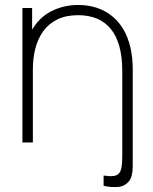

<svg xmlns="http://www.w3.org/2000/svg" viewBox="-20 -572 613 771"><path d="M461 178Q440 180 425.5 178.8Q411 177.5 396 174V133Q420.5 136.5 435.2 134.8Q450 133 457.8 124.2Q465.5 115.5 468.2 98.5Q471 81.5 471 55V-1H513V95Q513 137.5 498.2 155.5Q483.5 173.5 461 178ZM513 0H471V-286Q471 -344 459.2 -386.2Q447.5 -428.5 424.5 -456.2Q401.5 -484 368.8 -497.5Q336 -511 294 -511Q244.5 -511 209.8 -493.8Q175 -476.5 153.5 -446.5Q132 -416.5 122 -377.5Q112 -338.5 112 -295L73 -294Q73 -386.5 103.5 -443.2Q134 -500 184.2 -526Q234.5 -552 294 -552Q335 -552 369.2 -540.5Q403.5 -529 430.2 -507.2Q457 -485.5 475.5 -454Q494 -422.5 503.5 -382.2Q513 -342 513 -294ZM112 0H70V-540H109V-430H112Z"/></svg>

Font: Manrope Variable Light
Style: Regular
Weight: 200
Designer: Mikhail Sharanda
Foundry: Mikhail Sharanda
Version: Version 4.505